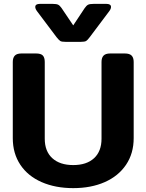

<svg xmlns="http://www.w3.org/2000/svg" viewBox="-20 -956 756 991"><path d="M272 -764 172 -897Q162 -910 162 -920Q162 -936 186 -936H251Q272 -936 280.5 -931.5Q289 -927 298 -914L358 -825L417 -914Q426 -927 434.5 -931.5Q443 -936 464 -936H529Q553 -936 553 -920Q553 -910 543 -897L443 -764Q432 -749 424.5 -744.5Q417 -740 397 -740H318Q298 -740 291 -744.5Q284 -749 272 -764ZM46 -243V-636Q46 -658 56.5 -669Q67 -680 91 -680H166Q191 -680 201 -669.5Q211 -659 211 -636V-240Q211 -175 250 -139.5Q289 -104 358 -104Q427 -104 465.5 -139.5Q504 -175 504 -240V-636Q504 -658 514.5 -669Q525 -680 549 -680H624Q649 -680 659.5 -669Q670 -658 670 -636V-243Q670 -164 630.5 -105.5Q591 -47 520.5 -16Q450 15 358 15Q266 15 195 -16Q124 -47 85 -105.5Q46 -164 46 -243Z"/></svg>

Font: Mitr Medium
Style: Regular
Weight: 500
Designer: Thanarat Vachiruckul
Foundry: Cadson Demak
Version: Version 1.003